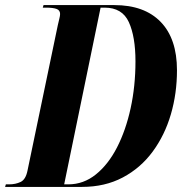

<svg xmlns="http://www.w3.org/2000/svg" viewBox="-60 -734 732 754"><path d="M-40 0 -37 -10H-24Q1 -10 21 -19.5Q41 -29 48 -64L167 -635Q170 -649 173 -660.5Q176 -672 176 -679Q176 -694 162 -699Q148 -704 121 -704H108L111 -714H389Q507 -714 571 -648Q635 -582 635 -458Q635 -367 611 -285Q587 -203 539.5 -138.5Q492 -74 422 -37Q352 0 262 0ZM208 -10Q268 -10 316.5 -49Q365 -88 399.5 -155Q434 -222 453 -309Q472 -396 472 -493Q472 -590 446 -647Q420 -704 351 -704H335L192 -10Z"/></svg>

Font: Noto Serif Display ExtraCondensed ExtraBold
Style: Italic
Weight: 800
Width: 2
Italic angle: -12°
Designer: Monotype Design Team
Foundry: Monotype Imaging Inc.
Version: Version 2.009